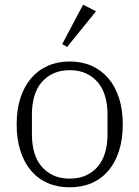

<svg xmlns="http://www.w3.org/2000/svg" viewBox="-20 -786 594 818"><path d="M277 -25Q317 -25 347 -39Q377 -53 397.5 -77.5Q418 -102 428 -136.5Q438 -171 438 -213V-299Q438 -341 428 -375.5Q418 -410 397.5 -434.5Q377 -459 347 -473Q317 -487 277 -487Q237 -487 207 -473Q177 -459 156.5 -434.5Q136 -410 126 -375.5Q116 -341 116 -299V-213Q116 -171 126 -136.5Q136 -102 156.5 -77.5Q177 -53 207 -39Q237 -25 277 -25ZM277 12Q225 12 183.5 -6Q142 -24 112.5 -58.5Q83 -93 67 -143Q51 -193 51 -256Q51 -319 67 -368.5Q83 -418 112.5 -452.5Q142 -487 183.5 -505.5Q225 -524 277 -524Q329 -524 370.5 -505.5Q412 -487 441.5 -452.5Q471 -418 487 -368.5Q503 -319 503 -256Q503 -193 487 -143Q471 -93 441.5 -58.5Q412 -24 370.5 -6Q329 12 277 12ZM245 -598 334 -766 389 -738 266 -586Z"/></svg>

Font: IBM Plex Serif Light
Style: Regular
Weight: 300
Designer: Mike Abbink, Paul van der Laan, Pieter van Rosmalen
Foundry: Bold Monday
Version: Version 3.001